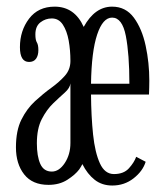

<svg xmlns="http://www.w3.org/2000/svg" viewBox="-20 -548 498 578"><path d="M126 8.5Q77.5 8.5 52.8 -23Q28 -54.5 28 -104.5Q28 -155 44.5 -188Q61 -221 85.5 -243.5Q110 -266 134.2 -283.5Q158.5 -301 175.2 -319.8Q192 -338.5 192 -364.5Q192 -396.5 186.8 -425.8Q181.5 -455 169.2 -473.8Q157 -492.5 136 -492.5Q117 -492.5 101.8 -480.8Q86.5 -469 86.5 -444.5Q86.5 -427.5 91 -420.2Q95.5 -413 95.5 -397Q95.5 -381 88.5 -371.2Q81.5 -361.5 67.5 -361.5Q40 -361.5 40 -406Q40 -455.5 67.5 -491.8Q95 -528 144.5 -528Q204.5 -528 232 -467Q265.5 -528 317.5 -528Q358.5 -528 383 -494.8Q407.5 -461.5 418.5 -410.2Q429.5 -359 429.5 -305Q429.5 -294.5 429.2 -284Q429 -273.5 428.5 -263.5H254Q254.5 -197.5 260.2 -143Q266 -88.5 280.8 -56.2Q295.5 -24 323 -24Q352.5 -24 368.2 -41.5Q384 -59 390 -76L418.5 -61Q410 -33 382.2 -11.2Q354.5 10.5 318 10.5Q287 10.5 265 -6.8Q243 -24 228 -54Q224 -46 218.5 -38Q206.5 -22 182.8 -6.8Q159 8.5 126 8.5ZM317.5 -495Q289.5 -495 272.5 -444Q255.5 -393 254 -296H369.5Q369.5 -385 358.8 -440Q348 -495 317.5 -495ZM136 -31.5Q158 -31.5 175 -57.2Q192 -83 192 -117.5V-297Q190.5 -283 175 -269.2Q159.5 -255.5 140 -236.8Q120.5 -218 105.8 -189.5Q91 -161 91 -116.5Q91 -78 101.2 -54.8Q111.5 -31.5 136 -31.5Z"/></svg>

Font: Imbue 10pt Light
Style: Regular
Weight: 300
Designer: Tyler Finck
Foundry: Etcetera Type Company
Version: Version 1.102; ttfautohint (v1.8.3)